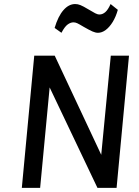

<svg xmlns="http://www.w3.org/2000/svg" viewBox="-20 -908 670 928"><path d="M85.5 0 145.5 -639H244.5L484 -128.5L466.5 -130.5L515.5 -639H603.5L543.5 0H451L204 -519L223 -517.5L174 0ZM277 -749.5 244 -773Q261 -830 286.8 -859.2Q312.5 -888.5 343.5 -888.5Q356 -888.5 369 -883.2Q382 -878 406 -863.5Q429 -850 440 -844Q451 -838 461 -838Q475.5 -838 488.8 -849.2Q502 -860.5 514.5 -888.5L549.5 -860.5Q540 -826.5 524.5 -801.5Q509 -776.5 490.8 -763Q472.5 -749.5 453.5 -749.5Q441.5 -749.5 426.8 -756Q412 -762.5 385 -778Q362.5 -791.5 353.2 -795.8Q344 -800 335 -800Q321 -800 306.8 -789.5Q292.5 -779 277 -749.5Z"/></svg>

Font: Karla Medium
Style: Italic
Weight: 500
Italic angle: -8°
Designer: Jonathan Pinhorn
Version: Version 2.001